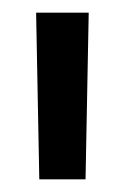

<svg xmlns="http://www.w3.org/2000/svg" viewBox="-20 -734 197 303"><path d="M120 -714 115 -451H42L37 -714Z"/></svg>

Font: Non Bureau
Style: Regular
Weight: 400
Designer: Jona Saucedo
Foundry: Non Foundry
Version: Version 1.000; ttfautohint (v1.8.4)